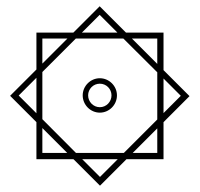

<svg xmlns="http://www.w3.org/2000/svg" viewBox="-20 -465 626 602"><path d="M293.5 117.2 376.5 34.2H492.7V-82L574.2 -163.6L492.7 -245.1V-362.8H375L292.5 -445.3L210 -362.8H94.2V-247.1L11.7 -164.6L94.2 -82V34.2H210.4ZM218.3 14.6 112.8 -91.3V-239.3L217.8 -344.2H366.7L473.1 -238.3V-90.3L368.2 14.6ZM293 -111.8C322.3 -111.8 346.7 -136.2 346.7 -166C346.7 -195.3 322.3 -219.7 293 -219.7C263.7 -219.7 239.3 -195.3 239.3 -166C239.3 -136.2 263.7 -111.8 293 -111.8ZM293 -128.9C272.5 -128.9 256.3 -146 256.3 -166C256.3 -186 272.5 -202.6 293 -202.6C313.5 -202.6 329.6 -186 329.6 -166C329.6 -146 313.5 -128.9 293 -128.9ZM393.6 -344.2H473.1V-264.6ZM236.8 -362.8 292.5 -418.5 348.1 -362.8ZM94.2 -109.9 38.6 -165.5 94.2 -221.2ZM112.8 -265.6V-344.2H191.4ZM293.5 89.8 237.8 34.2H349.1ZM112.8 14.6V-63.5L190.9 14.6ZM473.1 -62.5V14.6H396ZM492.7 -218.8 546.9 -164.6 492.7 -110.4Z"/></svg>

Font: Cascadia Mono NF
Style: Bold
Weight: 700
Monospace: yes
Designer: Aaron Bell
Foundry: Saja Typeworks
Version: Version 2404.023